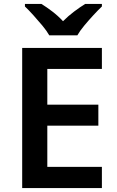

<svg xmlns="http://www.w3.org/2000/svg" viewBox="-20 -958 598 978"><path d="M499 0H93V-714H499V-607H221V-425H481V-318H221V-108H499ZM231 -778Q218 -801 195.5 -828Q173 -855 149.5 -881Q126 -907 107 -925V-938H191Q217 -922 246.5 -899.5Q276 -877 301 -850Q328 -877 358 -899.5Q388 -922 414 -938H499V-925Q480 -907 456 -881Q432 -855 409.5 -828Q387 -801 374 -778Z"/></svg>

Font: Noto Sans Thai SemiBold
Style: Regular
Weight: 600
Version: Version 2.001